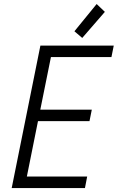

<svg xmlns="http://www.w3.org/2000/svg" viewBox="-20 -950 595 970"><path d="M184.1 -719.7H554.7L543 -661.6H237.3L183.6 -396H443.8L432.1 -337.9H171.9L115.7 -58.1H420.4L409.2 0H39.1ZM356 -792 468.3 -929.7 509.8 -890.1 395.5 -758.3Z"/></svg>

Font: Reddit Sans Fudge Light Italic
Style: Regular
Weight: 300
Italic angle: -11.25°
Designer: Stephen Hutchings
Version: Version 1.013